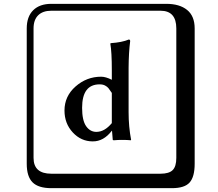

<svg xmlns="http://www.w3.org/2000/svg" viewBox="-20 -774 1140 1006"><path d="M565.9 -128.9V-287.1Q554.7 -304.2 548.3 -312Q542 -319.8 530.5 -325.9Q519 -332 502 -332Q410.2 -332 410.2 -209Q410.2 -143.1 431.2 -113Q452.1 -83 484.9 -83Q527.8 -83 565.9 -128.9ZM565.9 -88.9Q522.9 -32.7 465.8 -33.2Q404.8 -33.2 361.3 -80.1Q317.9 -127 317.9 -194.8Q317.9 -270 376 -321Q434.1 -372.1 509.8 -372.1Q533.7 -372.1 565.9 -356V-404.8Q565.9 -502 558.1 -544.9L560.1 -547.9Q619.1 -551.8 654.8 -566.9Q661.6 -566.9 662.1 -559.1Q654.3 -498 653.8 -418V-187Q653.8 -109.9 667 -41L665 -39.1Q647 -41 618.2 -41Q598.1 -41 578.1 -39.1Q571.3 -39.1 570.8 -41L566.9 -88.9ZM249 -717.8Q204.1 -717.8 179.9 -693.8Q155.8 -669.9 155.8 -625V53.2Q155.8 136.2 249 136.2H820.8Q865.7 136.2 884.8 117.2Q903.8 98.1 903.8 53.2V-625Q903.8 -717.8 820.8 -717.8ZM1000 84Q1000 152.8 973.4 182.4Q946.8 211.9 880.9 211.9H249Q181.2 211.9 150.6 181.4Q120.1 150.9 120.1 84V-625Q120.1 -687 154.1 -720.5Q188 -753.9 249 -753.9H851.1Q920.9 -753.9 960.4 -721.9Q1000 -689.9 1000 -625Z"/></svg>

Font: Linux Biolinum Keyboard O
Style: Regular
Weight: 700
Designer: Philipp H. Poll
Foundry: Philipp H. Poll
Version: Version 0.6.1